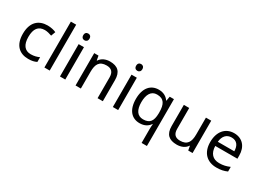

<svg xmlns="http://www.w3.org/2000/svg" viewBox="-32 -1638 3732 2755"><g transform="rotate(30 1834.5 -260.0)"><path d="M300 10C361 10 402 0 438 -19V-97C401 -80 357 -66 299 -66C198 -66 146 -137 146 -266C146 -400 197 -469 304 -469C341 -469 388 -456 420 -444L447 -517C415 -533 360 -546 306 -546C162 -546 55 -463 55 -265C55 -75 157 10 300 10Z M653 0V-760H565V0Z M868 -737C839 -737 816 -720 816 -681C816 -643 839 -625 868 -625C895 -625 919 -643 919 -681C919 -720 895 -737 868 -737ZM911 -536H823V0H911Z M1339 -546C1271 -546 1205 -519 1170 -463H1165L1152 -536H1081V0H1169V-278C1169 -403 1207 -472 1326 -472C1408 -472 1446 -429 1446 -343V0H1533V-349C1533 -487 1467 -546 1339 -546Z M1744 -737C1715 -737 1692 -720 1692 -681C1692 -643 1715 -625 1744 -625C1771 -625 1795 -643 1795 -681C1795 -720 1771 -737 1744 -737ZM1787 -536H1699V0H1787Z M2314 11V240H2402V-536H2332L2319 -463H2315C2283 -509 2232 -546 2148 -546C2017 -546 1927 -451 1927 -267C1927 -83 2015 10 2145 10C2230 10 2282 -26 2313 -72H2319C2315 -49 2314 -13 2314 11ZM2162 -63C2064 -63 2018 -138 2018 -265C2018 -392 2064 -473 2160 -473C2276 -473 2315 -402 2315 -266V-248C2313 -123 2272 -63 2162 -63Z M3020 -536H2932V-257C2932 -132 2893 -63 2774 -63C2693 -63 2655 -105 2655 -191V-536H2566V-185C2566 -49 2632 10 2761 10C2830 10 2896 -15 2931 -71H2935L2948 0H3020Z M3397 -546C3255 -546 3160 -440 3160 -264C3160 -85 3265 10 3418 10C3491 10 3539 -1 3594 -25V-102C3538 -78 3490 -65 3422 -65C3315 -65 3254 -130 3251 -251H3618V-304C3618 -450 3534 -546 3397 -546ZM3396 -474C3485 -474 3525 -412 3526 -321H3253C3262 -417 3312 -474 3396 -474Z"/></g></svg>

Font: Noto Sans Caucasian Albanian
Style: Regular
Weight: 400
Designer: Monotype Design Team
Foundry: Monotype Imaging Inc.
Version: Version 2.005